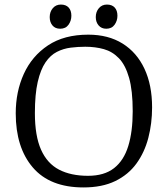

<svg xmlns="http://www.w3.org/2000/svg" viewBox="-20 -810 733 842"><path d="M346 12Q199 12 124 -75.5Q49 -163 49 -313Q49 -408 84.5 -486Q120 -564 190.5 -611Q261 -658 367 -658Q455 -658 517.5 -619Q580 -580 613.5 -508.5Q647 -437 647 -339Q647 -269 630.5 -205.5Q614 -142 578.5 -93Q543 -44 485.5 -16Q428 12 346 12ZM366 -39Q437 -39 480 -72.5Q523 -106 542.5 -169.5Q562 -233 562 -322Q562 -413 546 -469Q530 -525 501.5 -554.5Q473 -584 435.5 -594.5Q398 -605 354 -605Q322 -605 290 -601Q258 -597 229.5 -582.5Q201 -568 179.5 -536.5Q158 -505 145.5 -451Q133 -397 133 -314Q133 -214 160 -153.5Q187 -93 239 -66Q291 -39 366 -39ZM446 -684Q425 -684 412.5 -698.5Q400 -713 400 -735Q400 -758 413.5 -774Q427 -790 449 -790Q471 -790 483 -777Q495 -764 495 -741Q495 -719 482.5 -701.5Q470 -684 446 -684ZM244 -684Q222 -684 210 -698.5Q198 -713 198 -735Q198 -758 211.5 -774Q225 -790 247 -790Q269 -790 281 -777Q293 -764 293 -741Q293 -719 280.5 -701.5Q268 -684 244 -684Z"/></svg>

Font: Faustina Light
Style: Regular
Weight: 300
Designer: Alfonso Garcia
Foundry: http://www.omnibus-type.com
Version: Version 1.200